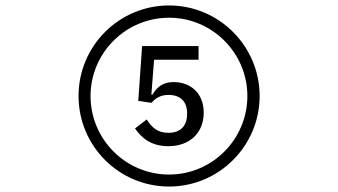

<svg xmlns="http://www.w3.org/2000/svg" viewBox="-20 -652 1240 704"><path d="M312 -300C312 -458 441 -587 600 -587C758 -587 887 -458 887 -300C887 -141 758 -12 600 -12C441 -12 312 -141 312 -300ZM268 -300C268 -117 416 32 600 32C783 32 932 -117 932 -300C932 -483 783 -632 600 -632C416 -632 268 -483 268 -300ZM487 -282 535 -275C549 -290 566 -304 598 -304C642 -304 666 -279 666 -237V-233C666 -191 642 -165 598 -165C556 -165 536 -186 518 -214L475 -181C498 -148 532 -116 597 -116C679 -116 727 -168 727 -239C727 -310 679 -351 617 -351C577 -351 556 -333 539 -305H535L545 -433H708V-483H501Z"/></svg>

Font: CryptoKit 1.4
Style: Regular
Weight: 400
Monospace: yes
Designer: Oceane Juvin
Foundry: http://www.head-geneve.ch
Version: Version 1.000